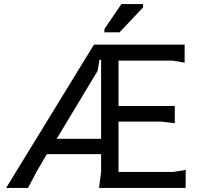

<svg xmlns="http://www.w3.org/2000/svg" viewBox="-20 -918 995 938"><path d="M10 0 439 -700H882V-612L822 -622H559V-400H834V-316L768 -324H559V-78H827L887 -88V0H464L474 -80V-165H209L159 -80L117 0ZM257 -240H474V-626H466L457 -572ZM490 -760V-776L573 -898H679V-882L564 -760Z"/></svg>

Font: AR One Sans
Style: Regular
Weight: 400
Designer: Niteesh Yadav
Foundry: Niteesh Yadav
Version: Version 1.001;gftools[0.9.33]